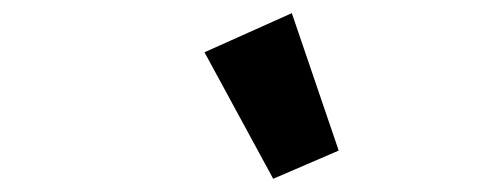

<svg xmlns="http://www.w3.org/2000/svg" viewBox="-20 -852 747 292"><path d="M495.1 -623 395.5 -580.1 291 -772.5 423.8 -832Z"/></svg>

Font: Fontdiner Swanky
Style: Regular
Weight: 400
Designer: Font Diner, Inc
Foundry: Font Diner, Inc
Version: Version 1.000